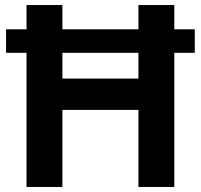

<svg xmlns="http://www.w3.org/2000/svg" viewBox="-20 -740 795 760"><path d="M85 0V-531H4V-624H85V-720H227V-624H528V-720H670V-624H751V-531H670V0H528V-305H227V0ZM227 -429H528V-531H227Z"/></svg>

Font: Kufam SemiBold
Style: Regular
Weight: 600
Designer: Wael Morcos, Artur Schmal
Foundry: Original Type
Version: Version 1.300; ttfautohint (v1.8.3)